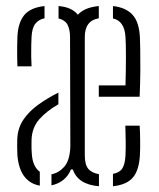

<svg xmlns="http://www.w3.org/2000/svg" viewBox="-20 -626 540 651"><path d="M39 -401Q38.5 -419.5 38.2 -434.8Q38 -450 38.2 -465.8Q38.5 -481.5 39 -500.5Q41 -549 62.2 -574.8Q83.5 -600.5 131 -605.5V-564Q111 -560 99.8 -545.5Q88.5 -531 87 -501Q86.5 -491.5 86 -473.2Q85.5 -455 85.8 -435.5Q86 -416 87 -401ZM315.5 5.5Q244 -0.5 227 -51.5H220.5Q212 -30 195 -16.2Q178 -2.5 154.5 2.5V-35Q179 -39.5 197.8 -60.5Q216.5 -81.5 218.5 -128.5L217.5 -499.5Q217.5 -525 209.5 -541.2Q201.5 -557.5 178.5 -563.5V-605.5Q202.5 -603.5 218.5 -595.8Q234.5 -588 244 -576Q266.5 -601 315 -605.5V-564Q267.5 -556 267.5 -501V-99.5Q267.5 -68 279.2 -53.8Q291 -39.5 315.5 -35.5ZM315 -298V-336.5H405.5Q407 -389.5 407 -433.8Q407 -478 405.5 -500Q402.5 -555 363 -563.5V-605.5Q407.5 -600.5 430 -575.2Q452.5 -550 454.5 -496.5Q455 -485.5 455.5 -456.8Q456 -428 455.8 -387Q455.5 -346 453.5 -298ZM115 3.5Q92 -0.5 75.8 -13.8Q59.5 -27 50.5 -48.5Q41.5 -70 39 -99Q38.5 -115.5 38.2 -127Q38 -138.5 38.5 -153.5Q40 -191.5 59 -219.8Q78 -248 109 -270.5Q140 -293 178 -312V-272.5Q138 -249.5 113.2 -221.5Q88.5 -193.5 87 -152.5Q87 -144.5 86.8 -132.8Q86.5 -121 88 -103Q91 -61 115 -43.5ZM363 5.5V-36.5Q385.5 -40.5 394.8 -55Q404 -69.5 405.5 -99.5Q406.5 -121.5 406.2 -146.5Q406 -171.5 405 -200H453.5Q455 -179.5 455.2 -149.5Q455.5 -119.5 454.5 -103.5Q452.5 -51 431.5 -25.2Q410.5 0.5 363 5.5Z"/></svg>

Font: Big Shoulders Stencil Text Thin ExtraLight
Style: Regular
Weight: 250
Version: Version 2.001